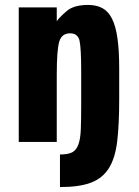

<svg xmlns="http://www.w3.org/2000/svg" viewBox="-20 -575 562 778"><path d="M56 0H210V-272Q210 -372 220 -406Q230 -440 264 -440Q296 -440 302.5 -409Q309 -378 309 -285V-155Q309 -92 307.5 -52Q306 -12 297.5 11Q289 34 272 42.5Q255 51 223 51V183Q302 183 349 165Q396 147 421.5 106Q447 65 455 -3Q463 -71 463 -171V-298Q463 -371 456 -420Q449 -469 434 -499Q419 -529 395 -542Q371 -555 337 -555Q279 -555 250 -530Q221 -505 210 -489V-545H56Z"/></svg>

Font: Secuela Black
Style: Regular
Weight: 900
Designer: Fernando Haro
Foundry: deFharo
Version: Version 1.704